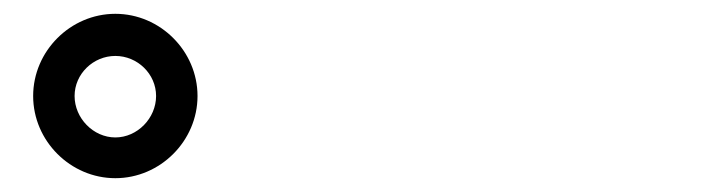

<svg xmlns="http://www.w3.org/2000/svg" viewBox="-20 -847 1040 278"><path d="M28 -708C28 -643 82 -589 147 -589C212 -589 266 -643 266 -708C266 -773 212 -827 147 -827C82 -827 28 -773 28 -708ZM88 -708C88 -740 115 -766 147 -766C179 -766 206 -740 206 -708C206 -676 179 -648 147 -648C115 -648 88 -676 88 -708Z"/></svg>

Font: Glow Sans TC Normal
Style: Bold
Weight: 700
Designer: Ryoko NISHIZUKA (kana, bopomofo & ideographs); Paul D. Hunt (Latin, Greek & Cyrillic); Sandoll Communications, Soo-young
Version: Version 0.93